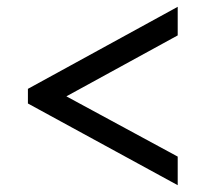

<svg xmlns="http://www.w3.org/2000/svg" viewBox="-20 -640 604 564"><path d="M502 -96 62 -336V-379L502 -620V-536L175 -357L502 -180Z"/></svg>

Font: Noto Serif Tamil ExtraBold
Style: Italic
Weight: 800
Italic angle: -12°
Designer: Indian Type Foundry, Tom Grace, and the Monotype Design Team
Foundry: Monotype Imaging Inc.
Version: Version 2.003; ttfautohint (v1.8.4.7-5d5b)